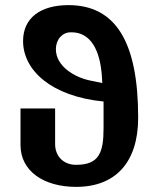

<svg xmlns="http://www.w3.org/2000/svg" viewBox="-20 -715 619 749"><path d="M259 -589C331 -589 372 -524 378 -409L379 -391L331 -401C272 -413 198 -456 198 -523C198 -561 223 -589 256 -589ZM247 -695C138 -695 70 -645 70 -555C70 -441 180 -339 384 -319V-216C384 -120 367 -72 277 -72C227 -72 195 -106 195 -153V-292H60V-149C60 -48 150 14 277 14C431 14 519 -82 519 -256C519 -552 431 -695 247 -695Z"/></svg>

Font: Perun
Style: Bold
Weight: 700
Foundry: Copyright (c) Stefan Peev, Context Ltd, 2016
Version: Version 1.089